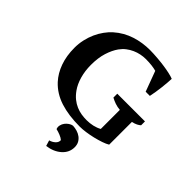

<svg xmlns="http://www.w3.org/2000/svg" viewBox="-244 -840 1266 1266"><g transform="rotate(45 389.0 -207.0)"><path d="M677.2 -41.5Q660.6 -31.2 632.8 -21.7Q605 -12.2 573.7 -4.6Q542.5 2.9 511 7.3Q479.5 11.7 455.6 11.7Q352.5 11.7 275.1 -12.9Q197.8 -37.6 146 -93.3Q106.4 -136.2 85 -196.5Q63.5 -256.8 63.5 -331.1Q63.5 -370.1 71.8 -407Q80.1 -443.8 94.7 -476.3Q109.4 -508.8 129.2 -536.1Q148.9 -563.5 171.9 -584Q198.7 -607.9 229 -625Q259.3 -642.1 291.7 -652.6Q324.2 -663.1 358.2 -668.2Q392.1 -673.3 425.8 -673.3Q441.4 -673.3 460.2 -672.4Q479 -671.4 498.3 -669.9Q517.6 -668.5 535.6 -666.3Q553.7 -664.1 567.4 -662.1Q594.7 -658.2 620.6 -652.3Q646.5 -646.5 662.1 -640.1Q661.6 -626 659.9 -603.8Q658.2 -581.5 655.3 -556.2Q652.3 -530.8 648.2 -504.9Q644 -479 639.6 -458.5H600.6L547.9 -600.6Q528.3 -606 504.2 -608.9Q480 -611.8 448.7 -611.8Q426.3 -611.8 402.3 -606.9Q378.4 -602.1 355.5 -591.8Q332.5 -581.5 312 -565.7Q291.5 -549.8 275.4 -527.3Q251.5 -493.7 235.8 -444.1Q220.2 -394.5 220.2 -328.6Q220.2 -272.5 234.1 -223.9Q248 -175.3 272.5 -141.1Q292 -113.8 314 -96.2Q335.9 -78.6 359.9 -68.4Q383.8 -58.1 408.4 -54.2Q433.1 -50.3 457.5 -50.3Q486.8 -50.3 514.6 -56.6Q542.5 -63 564.9 -75.7V-253.4Q540 -255.4 518.3 -262.9Q496.6 -270.5 477.5 -280.8V-316.9H735.8V-280.8Q727.1 -272.5 713.1 -265.4Q699.2 -258.3 677.2 -253.4ZM377.4 218.3Q398.9 212.9 415.5 198Q432.1 183.1 431.2 162.6Q419.9 152.3 398.9 143.8Q377.9 135.3 359.4 131.3Q353.5 116.2 357.2 100.1Q360.8 84 370.4 71.3Q379.9 58.6 393.3 49.6Q406.7 40.5 420.4 38.6Q440.4 39.6 460 45.4Q479.5 51.3 494.6 62.5Q509.8 73.7 519.3 90.6Q528.8 107.4 528.8 131.3Q528.8 180.7 490 215.3Q451.2 250 389.6 258.3Z"/></g></svg>

Font: PT Astra Serif
Style: Bold
Weight: 700
Designer: A.Korolkova, I. Chaeva
Foundry: ParaType Ltd
Version: Version 1.002